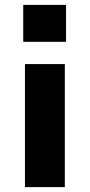

<svg xmlns="http://www.w3.org/2000/svg" viewBox="-20 -765 367 785"><path d="M75 -594V-745H250V-594ZM82 0V-503H245V0Z"/></svg>

Font: Nunito Sans 7pt ExtraBold
Style: Regular
Weight: 800
Designer: Vernon Adams
Foundry: Vernon Adams
Version: Version 3.101;gftools[0.9.27]